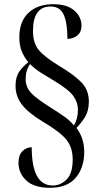

<svg xmlns="http://www.w3.org/2000/svg" viewBox="-20 -780 478 914"><path d="M218 114Q300 114 340.5 66Q381 18 381 -56Q381 -123 344 -171Q365 -192 383.5 -221Q402 -250 403 -293Q404 -351 367 -388.5Q330 -426 259 -468Q192 -509 164.5 -542Q137 -575 137 -633Q137 -749 221 -749Q266 -749 283.5 -709.5Q301 -670 301 -595Q329 -595 348.5 -611.5Q368 -628 368 -657Q368 -700 333.5 -730Q299 -760 234 -760Q159 -760 115.5 -719Q72 -678 72 -603Q72 -563 84 -534.5Q96 -506 115 -484Q90 -465 72 -439.5Q54 -414 54 -371Q54 -322 84 -282.5Q114 -243 182 -202Q268 -151 297 -114Q326 -77 326 -21Q326 45 297.5 74Q269 103 231 103Q131 103 131 -79Q106 -79 87 -60.5Q68 -42 68 -5Q68 44 105 79Q142 114 218 114ZM332 -183Q312 -206 291 -221.5Q270 -237 232 -261Q156 -308 129 -336.5Q102 -365 102 -404Q102 -445 123 -475Q146 -452 176 -433Q206 -414 240 -394Q308 -353 329.5 -322.5Q351 -292 351 -258Q351 -215 332 -183Z"/></svg>

Font: Noto Serif Display Condensed Semi
Style: Regular
Weight: 600
Width: 3
Designer: Monotype Design Team
Foundry: Monotype Imaging Inc.
Version: Version 1.900